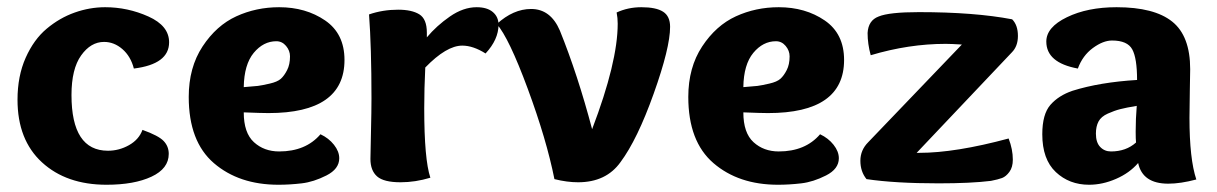

<svg xmlns="http://www.w3.org/2000/svg" viewBox="-20 -505 3390 535"><path d="M280.8 -85Q312 -85 339.6 -100.6Q367.2 -116.2 377 -143.1Q421.9 -127 436 -112.1Q450.2 -97.2 450.2 -76.2Q450.2 -35.2 402.1 -12.7Q354 9.8 276.9 9.8Q165 9.8 96.9 -52.7Q28.8 -115.2 28.8 -227.1Q28.8 -293 51.5 -344Q74.2 -395 110.1 -425Q146 -455.1 188 -470Q230 -484.9 272.9 -484.9Q335.9 -484.9 393.6 -459Q451.2 -433.1 451.2 -387.2Q451.2 -326.2 353 -314Q344.2 -348.1 321 -368.2Q297.9 -388.2 270 -388.2Q232.9 -388.2 206.1 -350.6Q179.2 -313 179.2 -240.2Q179.2 -85 280.8 -85Z M757.8 -484.9Q832 -484.9 886 -448Q939.9 -411.1 939.9 -337.9Q939.9 -189.9 728 -189.9Q709 -189.9 659.2 -191.9Q659.2 -134.8 687.5 -108.9Q715.8 -83 757.8 -83Q832 -83 873 -130.9Q896 -120.1 910.6 -101.6Q925.3 -83 925.3 -64Q925.3 -34.2 889.6 -16.1Q854 2 820.6 5.9Q787.1 9.8 755.9 9.8Q646 9.8 575.9 -50.5Q505.9 -110.8 505.9 -234.9Q505.9 -316.9 544.4 -375.5Q583 -434.1 638.4 -459.5Q693.8 -484.9 757.8 -484.9ZM750 -390.1Q713.9 -390.1 687 -357.7Q660.2 -325.2 659.2 -262.2Q687 -264.2 698.5 -265.6Q710 -267.1 731.4 -272Q752.9 -276.9 762.5 -285.4Q772 -293.9 780 -309.6Q788.1 -325.2 788.1 -348.1Q788.1 -363.8 777.1 -377Q766.1 -390.1 750 -390.1Z M1089.4 -478Q1127.4 -478 1148.4 -465.1Q1169.4 -452.1 1169.4 -414.1V-400.9Q1196.3 -433.1 1233.6 -459Q1271 -484.9 1308.1 -484.9Q1337.4 -484.9 1353.3 -471.4Q1369.1 -458 1369.1 -436Q1369.1 -395 1333 -356Q1298.3 -377.9 1268.1 -377.9Q1224.1 -377.9 1165 -316.9Q1162.1 -257.8 1162.1 -203.1Q1162.1 -61 1179.2 -9.8Q1137.2 2.9 1096.2 2.9Q1049.3 2.9 1030.8 -13.4Q1012.2 -29.8 1012.2 -62Q1012.2 -78.1 1013.7 -137Q1015.1 -195.8 1015.1 -231Q1015.1 -374 1008.3 -464.8Q1046.4 -478 1089.4 -478Z M1767.1 -484.9Q1808.1 -484.9 1827.6 -472.4Q1847.2 -460 1847.2 -430.2Q1847.2 -372.1 1801.5 -244.1Q1755.9 -116.2 1709 -53.2Q1668.9 2.9 1590.8 2.9Q1560.1 2.9 1524.9 -5.9Q1502.9 -116.2 1450.4 -258.1Q1397.9 -399.9 1364.3 -438Q1410.2 -480 1460 -480Q1514.2 -480 1540 -419.9Q1589.8 -296.9 1629.9 -145Q1701.2 -332 1701.2 -439Q1701.2 -455.1 1698.2 -470.2Q1730 -484.9 1767.1 -484.9Z M2149.9 -484.9Q2224.1 -484.9 2278.1 -448Q2332 -411.1 2332 -337.9Q2332 -189.9 2120.1 -189.9Q2101.1 -189.9 2051.3 -191.9Q2051.3 -134.8 2079.6 -108.9Q2107.9 -83 2149.9 -83Q2224.1 -83 2265.1 -130.9Q2288.1 -120.1 2302.7 -101.6Q2317.4 -83 2317.4 -64Q2317.4 -34.2 2281.7 -16.1Q2246.1 2 2212.6 5.9Q2179.2 9.8 2147.9 9.8Q2038.1 9.8 1968 -50.5Q1897.9 -110.8 1897.9 -234.9Q1897.9 -316.9 1936.5 -375.5Q1975.1 -434.1 2030.5 -459.5Q2085.9 -484.9 2149.9 -484.9ZM2142.1 -390.1Q2106 -390.1 2079.1 -357.7Q2052.2 -325.2 2051.3 -262.2Q2079.1 -264.2 2090.6 -265.6Q2102.1 -267.1 2123.5 -272Q2145 -276.9 2154.5 -285.4Q2164.1 -293.9 2172.1 -309.6Q2180.2 -325.2 2180.2 -348.1Q2180.2 -363.8 2169.2 -377Q2158.2 -390.1 2142.1 -390.1Z M2741.2 -1Q2685.5 5.9 2595.2 5.9Q2474.1 5.9 2394.5 -5.9Q2377.4 -26.9 2377.4 -57.1Q2377.4 -86.9 2399.4 -108.9L2660.2 -380.9Q2630.4 -382.8 2615.2 -382.8Q2512.2 -382.8 2406.2 -351.1Q2397.5 -382.8 2397.5 -413.1Q2399.4 -448.2 2428.2 -459Q2457.5 -471.2 2540.5 -471.2Q2695.3 -471.2 2800.3 -451.2Q2816.4 -435.1 2816.4 -404.8Q2816.4 -376 2799.3 -358.9L2534.2 -79.1H2541.5Q2642.1 -79.1 2790.5 -119.1Q2802.2 -88.9 2802.2 -60.1Q2802.2 -39.1 2792.7 -26.1Q2783.2 -13.2 2772.2 -9Q2761.2 -4.9 2741.2 -1Z M2983.4 -314Q2895.5 -330.1 2895.5 -389.2Q2895.5 -429.2 2952.9 -457Q3010.3 -484.9 3091.3 -484.9Q3196.3 -484.9 3246.3 -444.8Q3296.4 -404.8 3296.4 -312Q3296.4 -304.2 3295.4 -253.2Q3294.4 -202.1 3294.4 -176.8Q3294.4 -62 3313.5 -4.9Q3269.5 6.8 3235.4 6.8Q3163.6 6.8 3151.4 -50.8Q3127.4 -22.9 3089.8 -6.6Q3052.2 9.8 3014.6 9.8Q2959.5 9.8 2921.9 -25.6Q2884.3 -61 2884.3 -130.9Q2884.3 -187 2907 -212.9Q2929.7 -238.8 2968.3 -252Q3044.4 -275.9 3148.4 -282.2Q3148.4 -342.8 3135 -367.4Q3121.6 -392.1 3078.6 -392.1Q3053.7 -392.1 3025.1 -371.1Q2996.6 -350.1 2983.4 -314ZM3147.5 -210Q3117.7 -205.1 3101.6 -200.9Q3085.4 -196.8 3066.9 -188.5Q3048.3 -180.2 3041 -166.5Q3033.7 -152.8 3033.7 -132.8Q3033.7 -107.9 3045.7 -95.5Q3057.6 -83 3075.7 -83Q3117.7 -83 3145.5 -107.9Q3144.5 -117.2 3144.5 -138.2Q3144.5 -173.8 3147.5 -210Z"/></svg>

Font: Sukar
Style: black
Weight: 900
Designer: Dario Muhafara - Ghiath Alsory
Foundry: Dario Muhafara - Ghiath Alsory
Version: Version 1.00 March 27, 2016, initial release